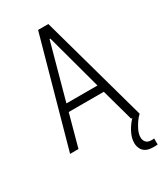

<svg xmlns="http://www.w3.org/2000/svg" viewBox="-216 -779 926 1071"><g transform="rotate(-30 247.0 -244.0)"><path d="M23 0 214 -688H280L471 0H416L359 -206H133L77 0ZM146 -254H346L249 -612H244ZM444 200Q414 200 396.5 190Q379 180 371 163Q363 146 363 126Q363 93 383 56Q403 19 434 -10L471 0Q458 11 444 31Q430 51 419.5 73.5Q409 96 409 117Q409 135 419.5 148Q430 161 455 161Q458 161 462 161Q466 161 472 160V199Q462 200 457 200Q452 200 444 200Z"/></g></svg>

Font: Saira Condensed Light
Style: Regular
Weight: 300
Width: 3
Designer: Hector Gatti with collaboration of the Omnibus-Type team
Foundry: Omnibus-Type
Version: Version 1.101